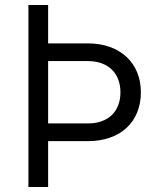

<svg xmlns="http://www.w3.org/2000/svg" viewBox="-20 -750 640 770"><path d="M173 0V-184H333C462 -184 545 -260 545 -380C545 -498 461 -576 333 -576H173V-730H94V0ZM173 -505H333C413 -505 463 -457 463 -380C463 -303 414 -255 333 -255H173Z"/></svg>

Font: Tekne LDO Light
Style: Regular
Weight: 300
Monospace: yes
Designer: Alessio Laiso, Mario Rullo, Paolo Rosset
Foundry: Alessio Laiso
Version: Version 1.000;hotconv 1.0.109;makeotfexe 2.5.65596